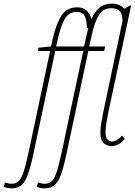

<svg xmlns="http://www.w3.org/2000/svg" viewBox="-144 -790 737 1050"><path d="M-81 240Q-93 240 -104.5 237.5Q-116 235 -124 232L-117 208Q-111 210 -100.5 212.5Q-90 215 -81 215Q-58 215 -43 202Q-28 189 -15 150Q-2 111 14 35L130 -511H64L66 -529L135 -536L145 -580Q164 -662 193 -706Q222 -750 278 -750Q312 -750 331.5 -730.5Q351 -711 356 -685Q374 -727 400.5 -748.5Q427 -770 466 -770Q490 -770 507.5 -762.5Q525 -755 535 -742L567 -760H573L450 -183Q443 -148 438 -119Q433 -90 433 -63Q433 -36 444.5 -26Q456 -16 469 -16Q483 -16 498 -26Q513 -36 523 -48L538 -31Q524 -12 504 -1.5Q484 9 467 9Q442 9 423.5 -7Q405 -23 405 -63Q405 -90 410 -119Q415 -148 422 -183L526 -675Q525 -716 510 -730.5Q495 -745 463 -745Q421 -745 397 -707.5Q373 -670 358 -600L344 -536H431L426 -511H339L223 36Q206 119 190 163Q174 207 153 223.5Q132 240 100 240Q88 240 76.5 237.5Q65 235 57 232L64 208Q70 210 80.5 212.5Q91 215 100 215Q123 215 138 202Q153 189 166 150Q179 111 195 35L311 -511H158L42 36Q25 119 9 163Q-7 207 -28 223.5Q-49 240 -81 240ZM163 -536H316L330 -600Q334 -620 339 -637Q336 -636 331 -636Q331 -680 319 -702.5Q307 -725 275 -725Q233 -725 211 -687.5Q189 -650 173 -580Z"/></svg>

Font: Noto Serif ExtraCondensed Thin
Style: Italic
Weight: 100
Width: 2
Italic angle: -12°
Designer: Monotype Design Team
Foundry: Monotype Imaging Inc.
Version: Version 2.013